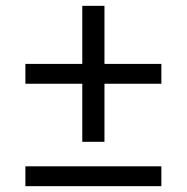

<svg xmlns="http://www.w3.org/2000/svg" viewBox="-20 -638 640 658"><path d="M262 -152V-351H67V-419H262V-618H338V-419H533V-351H338V-152ZM67 0V-68H533V0Z"/></svg>

Font: IBM Plex Sans KR
Style: Regular
Weight: 400
Designer: Mike Abbink; Paul van der Laan; Pieter van Rosmalen; Wujin Sim; Chorong Kim; Dohee Lee;
Foundry: Sandoll Inc.
Version: Version 1.001